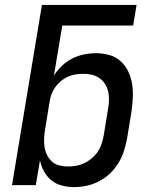

<svg xmlns="http://www.w3.org/2000/svg" viewBox="-20 -755 640 783"><path d="M281 8Q256 8 231.5 1.5Q207 -5 189 -20Q171 -35 159.5 -56Q148 -77 143 -101L126 0H29L151 -735H537L523 -651H234L200 -447Q214 -469 233 -487Q252 -505 275 -516.5Q298 -528 322.5 -533Q347 -538 371 -538Q400 -538 426.5 -530.5Q453 -523 472.5 -505Q492 -487 503.5 -462.5Q515 -438 519 -411Q523 -384 521.5 -355.5Q520 -327 516 -299L498 -189Q493 -163 485 -138Q477 -113 462.5 -89.5Q448 -66 428 -47Q408 -28 383.5 -15.5Q359 -3 333.5 2.5Q308 8 281 8ZM257 -76Q274 -76 291 -79Q308 -82 324.5 -90Q341 -98 355 -110Q369 -122 379 -137Q389 -152 394.5 -169Q400 -186 403 -203L421 -313Q424 -330 424.5 -348Q425 -366 421 -382.5Q417 -399 408 -413Q399 -427 385.5 -436.5Q372 -446 355 -450Q338 -454 320 -454Q320 -454 320 -454Q320 -454 320 -454Q304 -454 288 -451.5Q272 -449 256.5 -442Q241 -435 228 -424Q215 -413 205 -399Q195 -385 189.5 -369.5Q184 -354 182 -338L164 -228Q161 -210 160 -191.5Q159 -173 161.5 -156Q164 -139 171.5 -123.5Q179 -108 191.5 -96.5Q204 -85 221.5 -80.5Q239 -76 257 -76Z"/></svg>

Font: Iosevka Curly Medium Extended
Style: Italic
Weight: 500
Width: 7
Italic angle: -9°
Monospace: yes
Designer: Belleve Invis
Foundry: Belleve Invis
Version: Version 11.1.0; ttfautohint (v1.8.3)